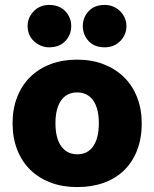

<svg xmlns="http://www.w3.org/2000/svg" viewBox="-20 -743 626 779"><path d="M92 -637Q92 -672 117 -697.5Q142 -723 179 -723Q221 -723 245 -697.5Q269 -672 269 -637Q269 -602 245 -576.5Q221 -551 179 -551Q161 -551 145 -558Q129 -565 117 -576.5Q105 -588 98.5 -603.5Q92 -619 92 -637ZM316 -637Q316 -672 339.5 -697.5Q363 -723 405 -723Q424 -723 440 -716Q456 -709 468 -697Q480 -685 486.5 -669.5Q493 -654 493 -637Q493 -602 468 -576.5Q443 -551 405 -551Q363 -551 339.5 -576.5Q316 -602 316 -637ZM555 -243Q555 -181 536 -132.5Q517 -84 482.5 -51Q448 -18 400 -1Q352 16 293 16Q234 16 186 -2Q138 -20 103.5 -53.5Q69 -87 50 -135Q31 -183 31 -243Q31 -302 50 -350Q69 -398 103.5 -431.5Q138 -465 186 -483Q234 -501 293 -501Q352 -501 400 -482.5Q448 -464 482.5 -430.5Q517 -397 536 -349Q555 -301 555 -243ZM205 -243Q205 -182 228.5 -149.5Q252 -117 294 -117Q336 -117 358.5 -150Q381 -183 381 -243Q381 -303 358 -335.5Q335 -368 293 -368Q251 -368 228 -335.5Q205 -303 205 -243Z"/></svg>

Font: Baloo Cyrillic
Style: Regular
Weight: 400
Designer: Ek Type, Denis Ignatov
Foundry: Ek Type
Version: Version 1.50 July 26, 2019